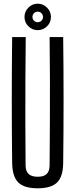

<svg xmlns="http://www.w3.org/2000/svg" viewBox="-20 -998 402 1025"><path d="M181.2 7.2Q108.8 7.2 77.4 -24.2Q46 -55.6 44.9 -127.8Q42.9 -295.5 42.9 -464Q42.9 -632.4 44.9 -800H117.4Q116.2 -688.4 115.6 -573.2Q114.9 -458.1 115.3 -343.3Q115.6 -228.5 116.6 -116.5Q116.6 -84.4 132.6 -69.4Q148.6 -54.4 181.2 -54.4Q214.3 -54.4 229.5 -69.4Q244.8 -84.4 244.8 -116.5Q245.8 -228.5 246.3 -343.3Q246.9 -458.1 246.6 -573.2Q246.4 -688.4 244.8 -800H317.3Q319.4 -632.4 319.4 -464Q319.4 -295.5 317.3 -127.8Q316.6 -55.6 285 -24.2Q253.5 7.2 181.2 7.2ZM181.2 -837Q152.3 -837 131.5 -857.6Q110.8 -878.1 110.8 -907.5Q110.8 -936.4 131.5 -957.3Q152.3 -978.3 181.2 -978.3Q210.2 -978.3 231.1 -957.3Q252 -936.4 252 -907.5Q252 -878.1 231.1 -857.6Q210.2 -837 181.2 -837ZM181.1 -879.4Q193 -879.4 201.3 -887.6Q209.6 -895.9 209.6 -907.3Q209.6 -919.2 201.3 -927.5Q193 -935.8 181.1 -935.8Q169.7 -935.8 161.4 -927.5Q153.2 -919.2 153.2 -907.3Q153.2 -895.9 161.4 -887.6Q169.7 -879.4 181.1 -879.4Z"/></svg>

Font: Big Shoulders Display SC Thin
Style: Regular
Weight: 100
Designer: Patric King
Foundry: XO Type Co
Version: Version 2.002